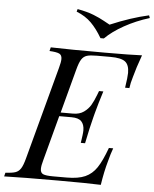

<svg xmlns="http://www.w3.org/2000/svg" viewBox="-96 -974 822 1025"><g transform="rotate(5 315.5 -462.0)"><path d="M642 -708Q616 -636 604 -590Q593 -554 590 -528H567Q576 -586 576 -608Q576 -651 554 -668Q532 -685 475 -685H402Q366 -685 348.5 -679.5Q331 -674 320 -657Q309 -640 299 -602L236 -366H302Q337 -366 360 -382.5Q383 -399 396 -421Q409 -443 422 -477Q425 -487 430 -498H453Q432 -432 418 -379L412 -356Q398 -303 380 -214H357L360 -234Q361 -241 363 -256Q365 -271 365 -282Q365 -312 349.5 -329Q334 -346 296 -346H230L166 -106Q157 -75 157 -57Q157 -36 172 -29.5Q187 -23 225 -23H298Q360 -23 397 -39.5Q434 -56 458.5 -92.5Q483 -129 509 -200H532Q521 -171 510 -128Q494 -72 483 0Q415 -3 254 -3Q62 -3 -35 0L-30 -20Q6 -22 23.5 -28Q41 -34 52 -51Q63 -68 73 -106L206 -602Q215 -634 215 -651Q215 -672 200.5 -679Q186 -686 148 -688L153 -708Q251 -705 443 -705Q583 -705 642 -708ZM661 -924 666 -910Q594 -888 532 -853.5Q470 -819 431 -780H413Q385 -828 353.5 -859.5Q322 -891 274 -910L278 -924Q332 -914 365.5 -900.5Q399 -887 423 -873.5Q447 -860 455 -856Q566 -903 661 -924Z"/></g></svg>

Font: Playfair Display
Style: Italic
Weight: 400
Italic angle: -14°
Designer: Claus Eggers Sørensen
Foundry: Claus Eggers Sørensen
Version: Version 1.200; ttfautohint (v1.6)